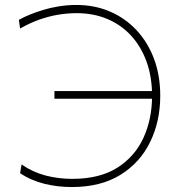

<svg xmlns="http://www.w3.org/2000/svg" viewBox="-20 -745 726 774"><path d="M269.5 9Q241.5 9 213.5 5.8Q185.5 2.5 158.5 -4.2Q131.5 -11 106.8 -21.8Q82 -32.5 61 -47L67 -82Q89.5 -66.5 114 -55.2Q138.5 -44 164.5 -37.2Q190.5 -30.5 217.5 -27.2Q244.5 -24 271.5 -24Q382 -24 453 -69Q524 -114 558.5 -189.8Q593 -265.5 593 -358V-359Q593 -434.5 571 -495.8Q549 -557 508.8 -601Q468.5 -645 412.5 -668.5Q356.5 -692 289 -692Q253 -692 215 -685.8Q177 -679.5 138.2 -665.8Q99.5 -652 61 -630L56 -665Q73.5 -675 98.2 -685.2Q123 -695.5 153.2 -704.8Q183.5 -714 217.8 -719.5Q252 -725 288 -725Q361.5 -725 423.2 -698.5Q485 -672 530.5 -623.2Q576 -574.5 601 -507.5Q626 -440.5 626 -359Q626 -256 585.2 -172.5Q544.5 -89 465.2 -40Q386 9 269.5 9ZM199.5 -347V-378Q248.5 -378 300.5 -378Q352.5 -378 424.5 -378H604.5V-347H425.5Q355 -347 303.2 -347Q251.5 -347 199.5 -347Z"/></svg>

Font: Commissioner Thin
Style: Regular
Weight: 100
Designer: Kostas Bartsokas
Foundry: Kostas Bartsokas
Version: Version 1.001;gftools[0.9.23]